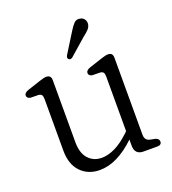

<svg xmlns="http://www.w3.org/2000/svg" viewBox="-118 -705 721 806"><g transform="rotate(-20 242.0 -302.5)"><path d="M75 -119V-349Q75 -362 70.8 -367.5Q66.5 -373 56.5 -374L21.5 -374.5Q5.5 -377.5 5.5 -390Q5.5 -402 24.5 -408.5L80.5 -427Q94 -431.5 101 -433Q108 -434.5 113.5 -434.5Q134.5 -434.5 134.5 -411.5V-134.5Q134.5 -86 157.5 -60.5Q180.5 -35 218 -35Q245 -35 276.5 -50Q308 -65 343.5 -98.5L350.5 -105.5V-349Q350.5 -362 346.5 -367.5Q342.5 -373 332 -374L297.5 -374.5Q281.5 -377.5 281.5 -390Q281.5 -402 300 -408.5L356 -427Q369.5 -431.5 376.5 -433Q383.5 -434.5 389.5 -434.5Q410 -434.5 410 -411.5V-68Q410 -42 433 -37.5L455.5 -33Q471 -28 471 -15.5Q471 0 451.5 0H390.5Q351.5 0 351.5 -40.5V-67.5Q269.5 10.5 192.5 10.5Q140.5 10.5 107.8 -23.2Q75 -57 75 -119ZM279.5 -575Q292 -596 303 -607.5Q314 -619 330.5 -615.5Q343 -613.5 349.5 -603.5Q356 -593.5 354 -581.5Q352 -569.5 342.8 -559.8Q333.5 -550 319.5 -539.5L243.5 -473Q233 -466 226.5 -473Q222.5 -477 223.5 -482Q224.5 -487 227.5 -491.5Z"/></g></svg>

Font: Fraunces 144pt SuperSoft Light
Style: Regular
Weight: 300
Version: Version 1.000;[0bf87f6ff]